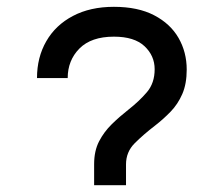

<svg xmlns="http://www.w3.org/2000/svg" viewBox="-20 -543 656 563"><path d="M256 0V-61.5Q256 -100.5 270.5 -128.5Q285 -156.5 307.8 -178.8Q330.5 -201 356 -221Q388.5 -246.5 411 -273Q433.5 -299.5 433.5 -340Q433.5 -379.5 403.8 -407.5Q374 -435.5 314 -435.5Q247.5 -435.5 213 -400.8Q178.5 -366 178.5 -314H88.5Q88.5 -375 115.8 -422.2Q143 -469.5 193.8 -496.2Q244.5 -523 314 -523Q384.5 -523 432 -498.2Q479.5 -473.5 503.5 -431.8Q527.5 -390 527.5 -339Q527.5 -297 514.5 -267.2Q501.5 -237.5 480.5 -215.8Q459.5 -194 435 -175Q400.5 -148.5 375 -123Q349.5 -97.5 349.5 -61V0Z"/></svg>

Font: Overpass Mono Light Medium
Style: Regular
Weight: 500
Monospace: yes
Version: Version 4.000